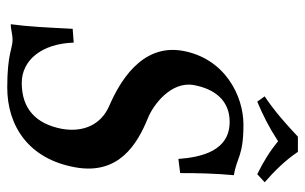

<svg xmlns="http://www.w3.org/2000/svg" viewBox="-180 -672 862 543"><g transform="rotate(90 251.5 -401.0)"><path d="M410 -812H367C331 -778 295 -746 253 -718L268 -697C308 -714 340 -730 380 -756C409 -732 437 -715 473 -697L496 -718C465 -745 434 -776 410 -812ZM476 -631C425 -639 423 -658 333 -658C251 -658 145 -605 124 -485C104 -368 216 -306 281 -278C335 -254 355 -203 345 -145C331 -71 288 -31 215 -31C151 -31 104 -87 101 -178L62 -175C58 -99 56 -51 49 0C66 0 75 -5 94 -5C117 -5 134 10 228 10C337 10 431 -51 454 -184C475 -305 389.7 -357.3 314 -388C277 -403 210 -453 221 -517C231 -573 262 -619 325 -619C407 -619 425 -540 430 -474L470 -479C470 -528 471 -578 476 -631Z"/></g></svg>

Font: Linux Libertine O
Style: Bold Italic
Weight: 700
Italic angle: -11.5°
Designer: Philipp H. Poll
Foundry: Philipp H. Poll
Version: Version 4.1.0